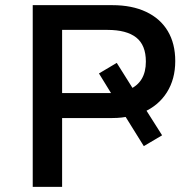

<svg xmlns="http://www.w3.org/2000/svg" viewBox="-20 -725 761 745"><path d="M107 0V-705H416Q492 -705 547 -679Q602 -653 631 -604.5Q660 -556 660 -488Q660 -418 627.5 -366.5Q595 -315 535 -289L538 -312L609 -200L538 -158L459 -285L485 -275Q470 -271 452.5 -269Q435 -267 416 -267H221V0ZM221 -364H397Q407 -364 415.5 -364Q424 -364 432 -366L423 -344L364 -440L433 -481L499 -376L482 -378Q546 -406 546 -486Q546 -550 508.5 -579.5Q471 -609 397 -609H221Z"/></svg>

Font: Nunito Sans 6pt SemiBold
Style: Regular
Weight: 600
Version: Version 3.101;gftools[0.9.27]